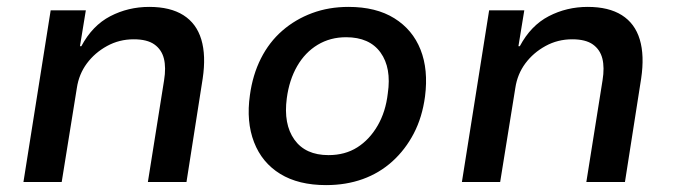

<svg xmlns="http://www.w3.org/2000/svg" viewBox="-20 -528 1957 557"><path d="M48 0 127 -498H229L212 -394H216Q248 -454 300 -481Q352 -508 413 -508Q474 -508 512 -484Q550 -460 564 -413.5Q578 -367 568 -300L521 0H409L456 -295Q462 -332 455.5 -358Q449 -384 428 -399Q407 -414 368 -414Q326 -414 290.5 -394.5Q255 -375 232 -344Q209 -313 203 -273L159 0Z M926 9Q846 9 793 -23.5Q740 -56 717 -115.5Q694 -175 705 -252Q713 -311 737 -358.5Q761 -406 799 -439Q837 -472 885.5 -490Q934 -508 991 -508Q1071 -508 1124 -475Q1177 -442 1200 -384Q1223 -326 1213 -248Q1205 -188 1180.5 -141Q1156 -94 1118.5 -60Q1081 -26 1032.5 -8.5Q984 9 926 9ZM933 -78Q981 -78 1016.5 -100.5Q1052 -123 1075.5 -163.5Q1099 -204 1105 -257Q1116 -331 1084 -375.5Q1052 -420 984 -420Q938 -420 901.5 -398Q865 -376 842 -336Q819 -296 812 -243Q802 -168 834 -123Q866 -78 933 -78Z M1320 0 1399 -498H1501L1484 -394H1488Q1520 -454 1572 -481Q1624 -508 1685 -508Q1746 -508 1784 -484Q1822 -460 1836 -413.5Q1850 -367 1840 -300L1793 0H1681L1728 -295Q1734 -332 1727.5 -358Q1721 -384 1700 -399Q1679 -414 1640 -414Q1598 -414 1562.5 -394.5Q1527 -375 1504 -344Q1481 -313 1475 -273L1431 0Z"/></svg>

Font: Nunito Sans 7pt SemiBold
Style: Italic
Weight: 600
Italic angle: -9°
Designer: Vernon Adams
Foundry: Vernon Adams
Version: Version 3.101;gftools[0.9.27]